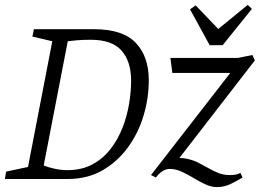

<svg xmlns="http://www.w3.org/2000/svg" viewBox="-26 -729 1058 782"><path d="M-6 0 -1 -30 88 -49 187 -561 106 -580 112 -610H358Q474 -610 527 -554.5Q580 -499 580 -402Q580 -329 558.5 -257.5Q537 -186 494.5 -128Q452 -70 391 -35Q330 0 250 0ZM248 -36Q307 -36 350.5 -59.5Q394 -83 424.5 -122.5Q455 -162 473.5 -210Q492 -258 500 -307.5Q508 -357 508 -400Q508 -479 469 -523Q430 -567 344 -567Q312 -567 288 -565Q264 -563 250 -561L152 -55Q169 -48 195.5 -42Q222 -36 248 -36ZM857 33Q835 33 811 22Q787 11 762.5 -4Q738 -19 713.5 -30Q689 -41 666 -41Q651 -41 638.5 -33.5Q626 -26 618.5 -17.5Q611 -9 609 -6L589 -16L912 -432H676L668 -493H943L1002 -505L1012 -483L688 -64L674 -84Q708 -88 734.5 -82.5Q761 -77 782.5 -66Q804 -55 824 -43.5Q844 -32 864.5 -24Q885 -16 910 -16Q921 -16 932 -17.5Q943 -19 953 -25L962 -6Q939 8 913 20.5Q887 33 857 33ZM828 -545 748 -691 771 -707 863 -611 983 -709 1000 -693 881 -545Z"/></svg>

Font: Manuale Light
Style: Italic
Weight: 300
Italic angle: -11°
Version: Version 1.002